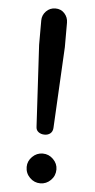

<svg xmlns="http://www.w3.org/2000/svg" viewBox="-51 -749 377 758"><g transform="rotate(5 137.0 -370.5)"><path d="M138 -217Q124 -217 114 -224.5Q104 -232 104 -246L86 -568V-665Q86 -686 101 -701.5Q116 -717 138 -717Q160 -717 174 -701.5Q188 -686 188 -665V-568L171 -246Q170 -232 161 -224.5Q152 -217 138 -217ZM138 -24Q114 -24 96.5 -41.5Q79 -59 79 -84Q79 -107 96.5 -124.5Q114 -142 138 -142Q162 -142 179.5 -124.5Q197 -107 197 -84Q197 -59 179.5 -41.5Q162 -24 138 -24Z"/></g></svg>

Font: Huninn
Style: Regular
Weight: 400
Designer: justfont
Foundry: justfont
Version: Version 1.003